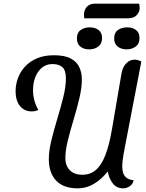

<svg xmlns="http://www.w3.org/2000/svg" viewBox="-20 -1004 795 1046"><path d="M402 22Q326 22 286 -20Q246 -62 246 -137Q246 -183 260 -240Q274 -297 292.5 -358Q311 -419 325 -475.5Q339 -532 339 -577Q339 -621 320 -638Q301 -655 266 -655Q219 -655 189.5 -615Q160 -575 160 -511Q160 -483 167.5 -456Q175 -429 189 -405Q180 -401 171.5 -399Q163 -397 152 -397Q126 -397 106 -410.5Q86 -424 75.5 -448.5Q65 -473 65 -507Q65 -544 78 -579Q91 -614 117 -642Q143 -670 182 -686.5Q221 -703 274 -703Q333 -703 366 -685Q399 -667 412.5 -637Q426 -607 426 -571Q426 -526 412.5 -469Q399 -412 381 -352.5Q363 -293 349.5 -238.5Q336 -184 336 -143Q336 -102 360 -77Q384 -52 429 -52Q471 -52 501.5 -77.5Q532 -103 553.5 -157.5Q575 -212 590 -300L642 -604Q648 -638 667.5 -658.5Q687 -679 713 -679Q721 -679 730.5 -676.5Q740 -674 750 -669L660 -201Q652 -159 649 -136.5Q646 -114 646 -99Q646 -60 661.5 -42.5Q677 -25 708 -22Q704 -1 687 10.5Q670 22 651 22Q614 22 593.5 -6Q573 -34 567 -70Q536 -30 494 -4Q452 22 402 22ZM439 -904Q438 -911 437.5 -920Q437 -929 439 -939Q444 -960 459 -972Q474 -984 497 -984H738Q739 -977 740.5 -967.5Q742 -958 739 -946Q733 -927 718 -915.5Q703 -904 672 -904ZM465 -735Q437 -735 418 -750Q399 -765 399 -795Q399 -826 419.5 -840.5Q440 -855 468 -855Q498 -855 517 -840.5Q536 -826 536 -797Q536 -766 515.5 -750.5Q495 -735 465 -735ZM670 -735Q641 -735 621.5 -750Q602 -765 602 -795Q602 -826 622.5 -840.5Q643 -855 673 -855Q702 -855 721 -840.5Q740 -826 740 -797Q740 -766 719.5 -750.5Q699 -735 670 -735Z"/></svg>

Font: Sansita Swashed Light
Style: Regular
Weight: 300
Designer: Pablo Cosgaya
Foundry: Omnibus-Type
Version: Version 1.003